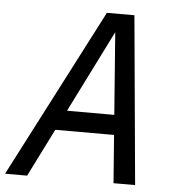

<svg xmlns="http://www.w3.org/2000/svg" viewBox="-81 -758 733 806"><g transform="rotate(5 285.0 -355.0)"><path d="M-30 0 337 -710H453L518 0H427L379 -632L63 0ZM122 -202 170 -286H440L452 -202Z"/></g></svg>

Font: Geist Mono
Style: Italic
Weight: 400
Italic angle: -12°
Monospace: yes
Designer: Basement.studio, Andrés Briganti, Mateo Zaragoza
Foundry: Basement.studio, Vercel, Andrés Briganti, Guido Ferreyra, Mateo Zaragoza
Version: Version 1.500